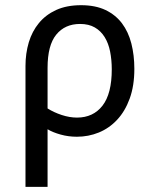

<svg xmlns="http://www.w3.org/2000/svg" viewBox="-20 -519 590 739"><path d="M497.1 -253.9C497.1 -289.1 493.2 -321.6 485.6 -351.6C477.9 -381.5 465.9 -407.4 449.5 -429.2C433 -451 411.9 -468.1 386 -480.5C360.1 -492.8 328.8 -499 292 -499C255.2 -499 223.4 -492.9 196.5 -480.7C169.7 -468.5 147.5 -451.7 129.9 -430.4C112.3 -409.1 99.3 -384.3 90.8 -356C82.4 -327.6 78.1 -297.4 78.1 -265.1V200.2H163.1V-21.5C176.8 -13.3 193.6 -6.5 213.6 -1C233.6 4.6 254.4 7.3 275.9 7.3C305.5 7.3 333.7 1.9 360.4 -9C387 -19.9 410.6 -36.3 430.9 -58.1C451.3 -79.9 467.4 -107.1 479.2 -139.6C491.1 -172.2 497.1 -210.3 497.1 -253.9ZM410.2 -252C410.2 -189.5 398.3 -142.9 374.5 -112.3C350.7 -81.7 318 -66.4 276.4 -66.4C257.5 -66.4 237.9 -69.7 217.5 -76.4C197.2 -83.1 179 -91.5 163.1 -101.6V-257.8C163.1 -315.8 174.2 -358.4 196.5 -385.7C218.8 -413.1 249.3 -426.8 288.1 -426.8C310.5 -426.8 329.5 -422.3 345 -413.3C360.4 -404.4 373 -392 382.8 -376.2C392.6 -360.4 399.6 -341.9 403.8 -320.6C408 -299.2 410.2 -276.4 410.2 -252Z"/></svg>

Font: CodeNewRoman Nerd Font Mono
Style: Regular
Weight: 400
Monospace: yes
Designer: Sam Radian
Foundry: Code New Roman
Version: Version 2.00 November 29, 2014;Nerd Fonts 3.2.1